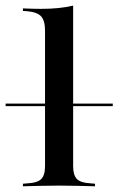

<svg xmlns="http://www.w3.org/2000/svg" viewBox="-52 -652 415 672"><path d="M154.8 -2.4Q121 -2.4 92.3 -1.6Q63.7 -0.8 28.2 0V-8.9L46 -10.5Q79 -12.1 92.3 -25.4Q105.6 -38.7 105.6 -70.2V-207.3H204V-70.2Q204 -38.7 217.3 -25.4Q230.6 -12.1 263.7 -10.5L280.6 -8.9V0Q246 -0.8 216.9 -1.6Q187.9 -2.4 154.8 -2.4ZM105.6 -207.3V-544.4Q105.6 -579.8 91.9 -594.8Q78.2 -609.7 41.9 -612.9L28.2 -613.7V-622.6Q50 -621.8 62.9 -621.4Q75.8 -621 91.9 -621Q124.2 -621 152 -623.8Q179.8 -626.6 204 -632.3V-622.6V-207.3ZM-32.3 -280.6V-289.5H342.7V-280.6Z"/></svg>

Font: Playfair 144pt SemiExpanded SemiBold
Style: Regular
Weight: 600
Width: 6
Designer: Claus Eggers Sørensen
Foundry: Claus Eggers Sørensen
Version: Version 2.203